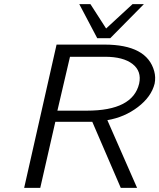

<svg xmlns="http://www.w3.org/2000/svg" viewBox="-20 -910 772 930"><path d="M364 -890H418L494 -772L622 -890H677L514 -725H451ZM97 0 254 -694H486Q692 -694 727 -565Q735 -536 729 -505Q713 -441 648 -391.5Q583 -342 500 -328Q514 -296 572 -164Q630 -32 644 0H565L427 -320H248L175 0ZM258 -374H401Q623 -374 654 -505Q667 -565 622 -600Q577 -635 489 -635H319Z"/></svg>

Font: Coval
Style: ExtraLight Italic
Weight: 200
Foundry: Context Ltd
Version: Version 001.000